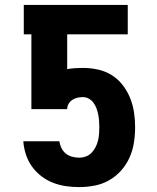

<svg xmlns="http://www.w3.org/2000/svg" viewBox="-20 -755 640 783"><path d="M303 8Q275 8 248 4Q221 0 195.5 -10Q170 -20 148 -37Q126 -54 110 -76.5Q94 -99 85.5 -125.5Q77 -152 75 -179H222Q224 -165 230.5 -151.5Q237 -138 248 -129Q259 -120 273.5 -116Q288 -112 303 -112Q317 -112 330.5 -117Q344 -122 353.5 -132Q363 -142 369.5 -154.5Q376 -167 379.5 -181Q383 -195 384 -209Q385 -223 385 -237Q385 -250 384 -262.5Q383 -275 380.5 -288Q378 -301 373.5 -313Q369 -325 361.5 -335.5Q354 -346 342.5 -352.5Q331 -359 318 -359Q307 -359 296 -356.5Q285 -354 275.5 -348Q266 -342 260 -332Q254 -322 254 -310H108V-615H77V-735H501V-615H254V-473Q270 -476 286 -477Q302 -478 318 -478Q349 -478 379 -471.5Q409 -465 435 -449Q461 -433 480 -408.5Q499 -384 510.5 -355.5Q522 -327 526.5 -297Q531 -267 531 -236Q531 -204 526 -172.5Q521 -141 508 -112Q495 -83 473.5 -59Q452 -35 424.5 -19.5Q397 -4 365.5 2Q334 8 303 8Z"/></svg>

Font: Iosevka Heavy Extended
Style: Regular
Weight: 900
Width: 7
Monospace: yes
Designer: Belleve Invis
Foundry: Belleve Invis
Version: Version 32.5.0; ttfautohint (v1.8.4)